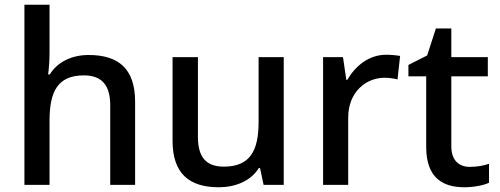

<svg xmlns="http://www.w3.org/2000/svg" viewBox="-20 -780 2108 810"><path d="M189 -557V-760H83V0H189V-271C189 -393 223 -462 334 -462C410 -462 445 -420 445 -336V0H550V-351C550 -489 481 -548 354 -548C286 -548 224 -521 190 -466H183C186 -487 189 -523 189 -557Z M1177 -539H1071V-266C1071 -144 1035 -77 924 -77C849 -77 815 -118 815 -202V-539H708V-186C708 -49 777 10 903 10C971 10 1037 -15 1072 -71H1077L1092 0H1177Z M1609 -549C1535 -549 1479 -501 1445 -443H1441L1427 -539H1343V0H1449V-284C1449 -390 1522 -452 1603 -452C1620 -452 1642 -449 1657 -445L1668 -544C1652 -547 1628 -549 1609 -549Z M1962 -76C1916 -76 1884 -104 1884 -162V-458H2038V-539H1884V-660H1819L1782 -546L1703 -506V-458H1778V-160C1778 -27 1851 10 1939 10C1978 10 2020 2 2043 -9V-89C2021 -81 1990 -76 1962 -76Z"/></svg>

Font: Noto Sans Bengali UI Medium
Style: Regular
Weight: 500
Designer: Jelle Bosma - Monotype Design Team
Foundry: Monotype Imaging Inc.
Version: Version 2.003